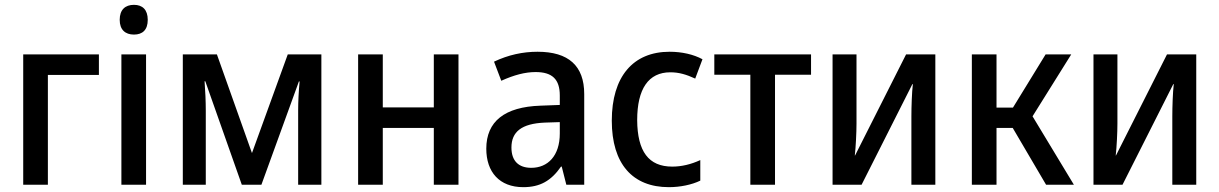

<svg xmlns="http://www.w3.org/2000/svg" viewBox="-20 -764 5042 794"><path d="M76 0H178V-454H389V-539H76Z M534 -621C569 -621 591 -640 591 -682C591 -724 569 -744 534 -744C498 -744 475 -724 475 -682C475 -641 498 -621 534 -621ZM482 0H584V-539H482Z M736 0H831V-306C831 -345 829 -387 826 -428H829L980 0H1061L1216 -427H1219C1215 -384 1213 -343 1213 -308V0H1309V-539H1170L1022 -131L877 -539H736Z M1461 0H1563V-235H1774V0H1876V-539H1774V-320H1563V-539H1461Z M2144 10C2213 10 2259 -16 2300 -75H2303L2322 0H2396V-375C2396 -492 2331 -550 2203 -550C2142 -550 2082 -537 2023 -509L2053 -430C2106 -454 2152 -466 2195 -466C2264 -466 2295 -436 2295 -369V-330L2215 -327C2067 -322 1991 -262 1991 -149C1991 -53 2045 10 2144 10ZM2177 -70C2125 -70 2095 -98 2095 -154C2095 -219 2137 -253 2233 -257L2295 -259V-212C2295 -119 2245 -70 2177 -70Z M2746 10C2793 10 2841 0 2876 -17V-102C2837 -84 2798 -75 2760 -75C2662 -75 2616 -138 2615 -267C2615 -397 2662 -465 2752 -465C2788 -465 2818 -456 2855 -439L2885 -519C2848 -539 2800 -550 2749 -550C2598 -550 2510 -447 2510 -265C2510 -86 2596 10 2746 10Z M3083 0H3185V-455H3334V-539H2934V-455H3083Z M3423 0H3543L3753 -416H3755C3751 -382 3749 -323 3749 -282V0H3848V-539H3727L3516 -121H3515C3519 -156 3522 -216 3522 -253V-539H3423Z M3999 0H4101V-235H4168L4306 0H4421L4250 -283L4410 -539H4304L4169 -319H4101V-539H3999Z M4502 0H4622L4832 -416H4834C4830 -382 4828 -323 4828 -282V0H4927V-539H4806L4595 -121H4594C4598 -156 4601 -216 4601 -253V-539H4502Z"/></svg>

Font: Noto Sans SemiCondensed Medium
Style: Regular
Weight: 500
Width: 4
Designer: Monotype Design Team
Foundry: Monotype Imaging Inc.
Version: Version 2.013